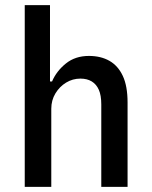

<svg xmlns="http://www.w3.org/2000/svg" viewBox="-20 -725 591 745"><path d="M76 0V-705H174V-409H182Q199 -449 235.5 -478.5Q272 -508 325 -508Q371 -508 404.5 -489Q438 -470 456.5 -430.5Q475 -391 475 -327V0H373V-320Q373 -355 363.5 -376.5Q354 -398 336 -409Q318 -420 292 -420Q262 -420 236.5 -404.5Q211 -389 195 -362.5Q179 -336 179 -303V0Z"/></svg>

Font: Nunito Sans 7pt Condensed SemiBold
Style: Regular
Weight: 600
Width: 3
Designer: Vernon Adams
Foundry: Vernon Adams
Version: Version 3.101;gftools[0.9.27]